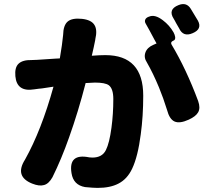

<svg xmlns="http://www.w3.org/2000/svg" viewBox="-20 -874 1017 937"><path d="M456 43Q437 43 395 39Q338 29 329 -29Q313 -127 416 -106Q422 -105 431 -105Q479 -105 497 -142Q514 -176 524 -251Q533 -318 533 -391Q533 -441 511 -458Q493 -471 443 -471Q433 -471 405 -469Q400 -469 398 -469Q362 -329 317 -203Q280 -98 236 -9Q218 23 195 29Q172 36 137 22Q50 -13 102 -95Q182 -238 241 -451Q221 -448 188 -443Q183 -442 180 -442Q177 -442 169 -441Q155 -439 147 -438Q62 -424 55 -502Q51 -545 71 -563.5Q91 -582 135 -581Q139 -581 147.5 -581.5Q156 -582 161 -582Q185 -583 252 -588Q265 -589 272 -589Q284 -660 288 -703Q289 -751 310.5 -769Q332 -787 380 -782Q426 -777 441 -752Q456 -728 445 -682Q445 -681 445 -680Q438 -644 428 -602Q467 -605 494 -605Q679 -605 679 -407Q679 -307 667 -219Q653 -110 625 -51Q601 0 558 22Q518 43 456 43ZM795 -338Q777 -396 756 -447Q727 -517 697 -569Q681 -593 689.5 -617.5Q698 -642 728 -655L744 -662Q741 -668 734 -680Q706 -733 692 -757Q685 -768 688.5 -777.5Q692 -787 705 -792L708 -793Q736 -805 775 -775Q807 -751 827 -716Q833 -705 835 -693Q836 -679 827 -676L825 -675Q811 -669 817 -657Q889 -537 947 -381Q959 -347 947 -326Q936 -306 901 -290Q857 -270 832 -281Q807 -292 795 -338ZM854 -736Q849 -744 839 -762Q837 -766 833.5 -772.5Q830 -779 828 -782Q798 -828 851 -849Q890 -865 911 -831Q928 -804 946 -773Q968 -732 920 -712Q874 -692 854 -736Z"/></svg>

Font: GenSenRounded TW H
Style: Regular
Weight: 900
Version: Version 1.501;PS 1;hotconv 16.6.51;makeotf.lib2.5.65220